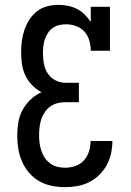

<svg xmlns="http://www.w3.org/2000/svg" viewBox="-20 -763 540 791"><path d="M248 8Q220 8 193 2.5Q166 -3 142 -16.5Q118 -30 100 -51Q82 -72 71 -97Q60 -122 55.5 -149.5Q51 -177 51 -204Q51 -232 55.5 -259Q60 -286 73 -310Q86 -334 106 -353Q126 -372 151 -383Q129 -395 112 -412.5Q95 -430 84.5 -452Q74 -474 70.5 -498.5Q67 -523 67 -547Q67 -571 70 -594Q73 -617 80.5 -639.5Q88 -662 101 -682Q114 -702 132.5 -716.5Q151 -731 174 -737Q197 -743 221 -743Q240 -743 260 -739Q280 -735 297.5 -726Q315 -717 329 -703Q343 -689 354 -673V-735H433V-554H354Q354 -575 348 -596Q342 -617 328 -632.5Q314 -648 293.5 -655.5Q273 -663 252 -663Q237 -663 223 -659.5Q209 -656 197 -647.5Q185 -639 177 -626.5Q169 -614 164.5 -600.5Q160 -587 158.5 -572.5Q157 -558 157 -543Q157 -521 161 -499.5Q165 -478 177 -460Q189 -442 208.5 -432Q228 -422 250 -422H305V-342H250Q233 -342 217 -338Q201 -334 187.5 -324.5Q174 -315 164.5 -301Q155 -287 150 -271.5Q145 -256 143 -239.5Q141 -223 141 -206Q141 -190 143 -174Q145 -158 150 -142.5Q155 -127 164 -113.5Q173 -100 186.5 -90Q200 -80 215.5 -76Q231 -72 248 -72Q269 -72 290 -79Q311 -86 325.5 -102Q340 -118 346.5 -139Q353 -160 353 -182Q353 -182 353 -182Q353 -182 353 -182H443Q443 -182 443 -182Q443 -182 443 -182Q443 -156 437.5 -130.5Q432 -105 419.5 -82.5Q407 -60 388.5 -42Q370 -24 347 -12.5Q324 -1 298.5 3.5Q273 8 248 8Z"/></svg>

Font: Iosevka Slab Medium
Style: Regular
Weight: 500
Monospace: yes
Designer: Belleve Invis
Foundry: Belleve Invis
Version: Version 11.1.1; ttfautohint (v1.8.3)